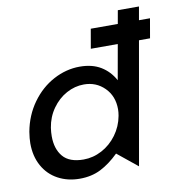

<svg xmlns="http://www.w3.org/2000/svg" viewBox="-82 -808 840 894"><g transform="rotate(-10 337.5 -361.0)"><path d="M634 -732H534L477 -411Q453 -455 412.5 -479.5Q372 -504 313 -504Q249 -504 189 -472Q129 -440 86.5 -381Q44 -322 30 -246Q25 -214 25 -192Q25 -131 50.5 -85Q76 -39 121.5 -14.5Q167 10 224 10Q280 10 323.5 -12Q367 -34 410 -76L505 1ZM129 -207Q129 -226 132 -247Q140 -297 168 -336.5Q196 -376 235.5 -397.5Q275 -419 318 -419Q376 -419 415.5 -379.5Q455 -340 455 -278Q455 -264 452 -247Q443 -198 414 -158.5Q385 -119 343.5 -97Q302 -75 257 -75Q190 -75 159.5 -111Q129 -147 129 -207ZM675 -669H395L379 -577H659Z"/></g></svg>

Font: Geom
Style: Italic
Weight: 400
Italic angle: -10°
Version: Version 1.102